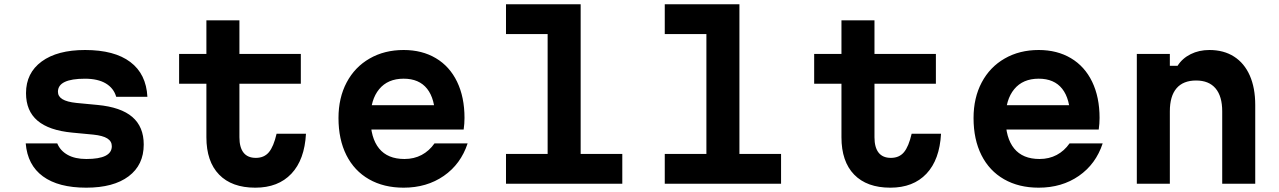

<svg xmlns="http://www.w3.org/2000/svg" viewBox="-20 -868 6040 907"><path d="M387.9 -116.9Q448.1 -116.9 478.2 -132Q508.2 -147.1 508.2 -177.3Q508.2 -200.6 487 -214Q465.7 -227.4 420.5 -232.1L321.4 -241.5Q211.4 -251.9 157.2 -298Q102.9 -344.1 102.9 -428Q102.9 -523.2 176.8 -577.5Q250.8 -631.8 382 -631.8Q520.5 -631.8 595.6 -575.1Q670.7 -518.5 676.3 -410.6H529Q517.3 -451.4 479.9 -473.8Q442.5 -496.2 381.3 -496.2Q317.8 -496.2 285.7 -480.8Q253.7 -465.4 253.7 -434.6Q253.7 -412.5 274.9 -399.5Q296.2 -386.4 341.4 -381.7L440.5 -372.3Q551.1 -361.9 605 -315.5Q659 -269.1 659 -185.2Q659 -88.6 587.5 -35Q516.1 18.6 387.3 18.6Q255.7 18.6 182.8 -34.9Q109.8 -88.3 101.5 -190.6H250.5Q264.9 -155.7 299.8 -136.3Q334.7 -116.9 387.9 -116.9Z M1111 -613.1H1401.1V-472.3H1111V-219.7Q1111 -171.8 1130.4 -147Q1149.9 -122.2 1188.7 -122.2Q1227.8 -122.2 1250.2 -148.9Q1272.6 -175.6 1286.6 -236.3H1425.4Q1418.8 -113.3 1356.5 -47.4Q1294.2 18.6 1186 18.6Q1075 18.6 1015 -43.2Q955 -105 955 -219.7V-472.3H826.1V-613.1H955V-771.8H1111Z M2083.7 -371.2 2035.5 -310.3Q2035.5 -400.7 1997.8 -448.5Q1960.1 -496.3 1886.7 -496.3Q1811.9 -496.3 1771.1 -446.7Q1730.3 -397.1 1730.3 -310.3Q1730.3 -216.4 1770.8 -166.6Q1811.2 -116.9 1890.7 -116.9Q1935.8 -116.9 1971.8 -136Q2007.7 -155.1 2032.5 -190.6H2189Q2156.8 -92.7 2076.4 -37Q1996 18.6 1886.7 18.6Q1792.8 18.6 1723.2 -21.2Q1653.6 -61 1616.3 -135.1Q1579 -209.3 1579 -310.3Q1579 -405.9 1617.6 -478.7Q1656.2 -551.5 1726.2 -591.6Q1796.1 -631.8 1886.7 -631.8Q1973.9 -631.8 2039 -593.1Q2104.1 -554.5 2139.2 -481.9Q2174.3 -409.2 2174.3 -310.9Q2174.3 -283.5 2170.3 -256.1H1704.7V-371.2Z M2723 -848V-140.8H2919.7V0H2370.3V-140.8H2567V-707.2H2370.3V-848Z M3473 -848V-140.8H3669.7V0H3120.3V-140.8H3317V-707.2H3120.3V-848Z M4111 -613.1H4401.1V-472.3H4111V-219.7Q4111 -171.8 4130.4 -147Q4149.9 -122.2 4188.7 -122.2Q4227.8 -122.2 4250.2 -148.9Q4272.6 -175.6 4286.6 -236.3H4425.4Q4418.8 -113.3 4356.5 -47.4Q4294.2 18.6 4186 18.6Q4075 18.6 4015 -43.2Q3955 -105 3955 -219.7V-472.3H3826.1V-613.1H3955V-771.8H4111Z M5083.7 -371.2 5035.5 -310.3Q5035.5 -400.7 4997.8 -448.5Q4960.1 -496.3 4886.7 -496.3Q4811.9 -496.3 4771.1 -446.7Q4730.3 -397.1 4730.3 -310.3Q4730.3 -216.4 4770.8 -166.6Q4811.2 -116.9 4890.7 -116.9Q4935.8 -116.9 4971.8 -136Q5007.7 -155.1 5032.5 -190.6H5189Q5156.8 -92.7 5076.4 -37Q4996 18.6 4886.7 18.6Q4792.8 18.6 4723.2 -21.2Q4653.6 -61 4616.3 -135.1Q4579 -209.3 4579 -310.3Q4579 -405.9 4617.6 -478.7Q4656.2 -551.5 4726.2 -591.6Q4796.1 -631.8 4886.7 -631.8Q4973.9 -631.8 5039 -593.1Q5104.1 -554.5 5139.2 -481.9Q5174.3 -409.2 5174.3 -310.9Q5174.3 -283.5 5170.3 -256.1H4704.7V-371.2Z M5350.3 -613.1H5506.3V-557.3H5542.9Q5565.2 -592.5 5604.6 -612.1Q5643.9 -631.8 5693.2 -631.8Q5760.9 -631.8 5809.4 -600.8Q5858 -569.8 5883.9 -511.4Q5909.7 -452.9 5909.7 -372.1V0H5753.7V-342.1Q5753.7 -413.2 5722.3 -450.4Q5690.9 -487.7 5630.3 -487.7Q5569.2 -487.7 5537.7 -450.7Q5506.3 -413.8 5506.3 -342.1V0H5350.3Z"/></svg>

Font: Martian Mono VF sWd Rg
Style: Regular
Weight: 400
Width: 6
Monospace: yes
Designer: Roman Shamin
Foundry: Evil Martians
Version: Version 1.100